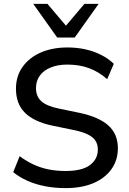

<svg xmlns="http://www.w3.org/2000/svg" viewBox="-20 -958 662 987"><path d="M317 9Q262 9 212.5 -0.5Q163 -10 121.5 -28.5Q80 -47 48 -73L81 -155Q115 -130 151 -113Q187 -96 228 -87.5Q269 -79 317 -79Q402 -79 442.5 -109.5Q483 -140 483 -189Q483 -216 470.5 -235Q458 -254 430 -267.5Q402 -281 357 -290L250 -312Q155 -332 108.5 -378Q62 -424 62 -502Q62 -566 96 -614Q130 -662 189.5 -688Q249 -714 327 -714Q375 -714 418.5 -704.5Q462 -695 499.5 -676Q537 -657 565 -630L531 -551Q488 -589 438 -607.5Q388 -626 326 -626Q277 -626 240.5 -611Q204 -596 184.5 -569Q165 -542 165 -505Q165 -463 192 -438Q219 -413 282 -400L388 -378Q488 -357 537 -313Q586 -269 586 -196Q586 -135 553 -88.5Q520 -42 460 -16.5Q400 9 317 9ZM274 -765 151 -938H224L319 -826L414 -938H487L364 -765Z"/></svg>

Font: Nunito Sans 12pt ExtraLight SemiBold
Style: Regular
Weight: 600
Version: Version 3.101;gftools[0.9.27]